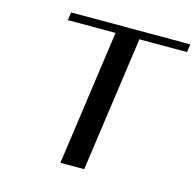

<svg xmlns="http://www.w3.org/2000/svg" viewBox="-108 -862 989 973"><g transform="rotate(15 386.0 -375.0)"><path d="M772.5 -750 766.6 -708H516.6L417 0H292L391.6 -708H141.6L147.5 -750Z"/></g></svg>

Font: okolaks
Style: BoldItalic
Weight: 600
Width: 8
Italic angle: -8°
Version: Version 000.6.0